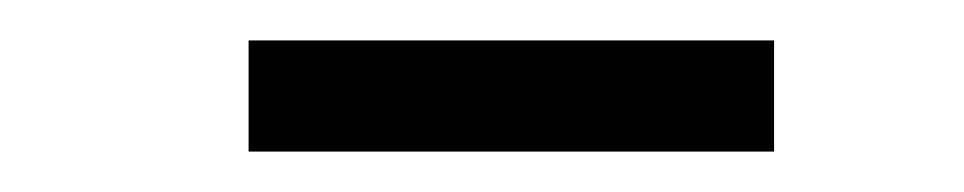

<svg xmlns="http://www.w3.org/2000/svg" viewBox="-20 -735 477 95"><path d="M103 -660H363V-715H103Z"/></svg>

Font: Mluvka Light
Style: Regular
Weight: 300
Designer: Modified by Jiří Krblich, Original typeface by Gumpita Rahayu
Foundry: Gumpita Rahayu & Jiří Krblich
Version: Version 2.000;Glyphs 3.1.1 (3134)